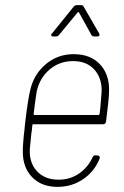

<svg xmlns="http://www.w3.org/2000/svg" viewBox="-20 -720 485 748"><path d="M341 -108Q345 -116 354 -115L362 -114Q371 -112 368 -102Q348 -52 304 -22Q260 8 204 8Q142 8 105.5 -29.5Q69 -67 69 -127Q68 -153 76 -222L79 -251Q89 -333 98 -370Q112 -431 158.5 -470Q205 -509 267 -509Q331 -509 368 -471Q405 -433 405 -371Q405 -350 401.5 -317.5Q398 -285 393 -246Q391 -236 382 -236H110Q106 -236 106 -232Q104 -208 102 -199Q101 -183 99 -167.5Q97 -152 96 -138Q94 -85 124.5 -52.5Q155 -20 208 -20Q253 -20 288 -44Q323 -68 341 -108ZM123 -364 117 -323 111 -276Q111 -272 115 -272H363Q367 -272 368 -276L371 -302L376 -364Q377 -417 347 -449.5Q317 -482 265 -482Q212 -482 173.5 -449.5Q135 -417 123 -364ZM183 -590 267 -694Q272 -700 280 -700H295Q304 -700 306 -694L366 -590L368 -585Q368 -578 359 -578H347Q340 -578 336 -584L288 -671Q287 -673 285 -673Q283 -673 282 -671L210 -584Q206 -578 198 -578H187Q181 -578 179.5 -582Q178 -586 183 -590Z"/></svg>

Font: Barlow Semi Condensed Thin
Style: Italic
Weight: 250
Width: 4
Italic angle: -7°
Designer: Jeremy Tribby
Foundry: Tribby Type
Version: Version 1.408